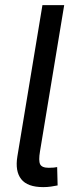

<svg xmlns="http://www.w3.org/2000/svg" viewBox="-20 -748 308 771"><path d="M153.8 3.4Q90.3 3.4 65.2 -28.6Q40 -60.5 49.8 -120.1L150.4 -727.5H237.8L140.6 -140.1Q134.3 -103 141.1 -88.6Q147.9 -74.2 175.8 -74.2Q188.5 -74.2 195.8 -75Q203.1 -75.7 209.5 -77.1L211.4 -3.4Q200.2 -1 184.8 1.2Q169.4 3.4 153.8 3.4Z"/></svg>

Font: Inter 17pt
Style: Italic
Weight: 400
Italic angle: -9.3988°
Version: Version 4.001;git-66647c0bb